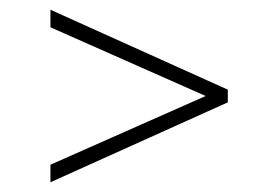

<svg xmlns="http://www.w3.org/2000/svg" viewBox="-20 -577 571 394"><path d="M83.5 -203V-239L402 -380L83.5 -521V-557L447.5 -393V-367Z"/></svg>

Font: Encode Sans Th
Style: Regular
Weight: 100
Designer: Multiple Designers
Foundry: Impallari Type
Version: Version 3.002; ttfautohint (v1.8.3) -l 8 -r 50 -G 200 -x 14 